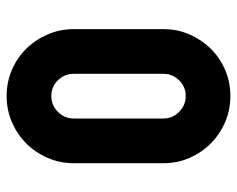

<svg xmlns="http://www.w3.org/2000/svg" viewBox="-88 -628 716 580"><g transform="rotate(-90 270.0 -338.0)"><path d="M270 -676Q312 -676 349 -660Q386 -644 413 -616.5Q440 -589 456 -552Q472 -515 472 -473V-202Q472 -160 456 -123.5Q440 -87 413 -59.5Q386 -32 349 -16Q312 0 270 0Q228 0 191 -16Q154 -32 126.5 -59.5Q99 -87 83 -123.5Q67 -160 67 -202V-473Q67 -515 83 -552Q99 -589 126.5 -616.5Q154 -644 191 -660Q228 -676 270 -676ZM337 -473Q337 -501 317.5 -521Q298 -541 270 -541Q242 -541 222 -521Q202 -501 202 -473V-202Q202 -175 222 -155Q242 -135 270 -135Q298 -135 317.5 -155Q337 -175 337 -202Z"/></g></svg>

Font: Transit CAT
Style: Regular
Weight: 400
Designer: Peter Wiegel
Foundry: Peter Wiegel
Version: 1.000